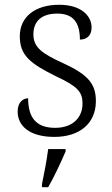

<svg xmlns="http://www.w3.org/2000/svg" viewBox="-20 -564 470 805"><path d="M208 10C312 10 382 -45 382 -140C382 -213 349 -251 245 -299C160 -338 120 -363 120 -420C120 -471 150 -507 220 -507C283 -507 315 -474 315 -398C347 -398 364 -418 364 -449C364 -497 321 -544 228 -544C128 -544 63 -494 63 -412C63 -332 106 -298 215 -244C305 -202 326 -179 326 -130C326 -72 286 -28 211 -28C124 -28 98 -80 98 -152C79 -152 54 -138 54 -96C54 -37 103 10 208 10ZM156 208V221H182C206 180 237 113 255 71V61H182C176 107 166 161 156 208Z"/></svg>

Font: Noto Serif Devanagari Light
Style: Regular
Weight: 300
Designer: Universal Thirst, Indian Type Foundry and the Monotype Design Team
Foundry: Monotype Imaging Inc.
Version: Version 2.004